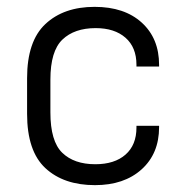

<svg xmlns="http://www.w3.org/2000/svg" viewBox="-20 -534 543 560"><path d="M59 -202V-306Q59 -414 112.5 -464Q166 -514 256 -514Q343 -514 393.5 -468Q444 -422 444 -345V-340H378V-345Q378 -396 346 -424Q314 -452 259 -452Q197 -452 162 -418.5Q127 -385 127 -302V-206Q127 -122 161.5 -88.5Q196 -55 258 -55Q314 -55 346 -83Q378 -111 378 -162V-167H444V-163Q444 -86 393 -40Q342 6 257 6Q166 6 112.5 -43.5Q59 -93 59 -202Z"/></svg>

Font: D-DIN
Style: Regular
Weight: 400
Designer: Charles Nix
Foundry: Datto Inc.
Version: Version 1.00